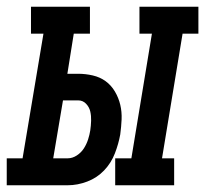

<svg xmlns="http://www.w3.org/2000/svg" viewBox="-67 -550 609 570"><path d="M275 0V-80H323L384 -450H347V-530H522V-450H475L414 -80H450V0ZM-47 0V-80H0L62 -450H25V-530H200V-450H152L133 -331H165Q187 -331 208.5 -326Q230 -321 246.5 -309Q263 -297 274 -278.5Q285 -260 290 -239Q295 -218 294 -195.5Q293 -173 290 -151Q285 -123 274 -94.5Q263 -66 242 -44Q221 -22 192 -11Q163 0 134 0ZM91 -80H134Q148 -80 161 -88.5Q174 -97 182 -109.5Q190 -122 194.5 -136Q199 -150 201 -163Q203 -177 203.5 -191.5Q204 -206 201 -219Q198 -232 188.5 -242Q179 -252 165 -252H120Z"/></svg>

Font: Iosevka Curly Slab MdObl
Style: Regular
Weight: 500
Italic angle: -9°
Monospace: yes
Designer: Belleve Invis
Foundry: Belleve Invis
Version: Version 11.0.0; ttfautohint (v1.8.3)